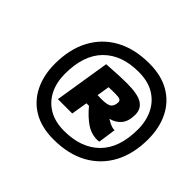

<svg xmlns="http://www.w3.org/2000/svg" viewBox="-158 -1091 1080 1080"><g transform="rotate(45 382.0 -551.0)"><path d="M385 -209Q290 -209 224.5 -247.5Q159 -286 124.5 -355.5Q90 -425 90 -516Q90 -631 134.5 -715.5Q179 -800 263 -846.5Q347 -893 465 -893Q560 -893 626.5 -854.5Q693 -816 727.5 -746.5Q762 -677 762 -586Q762 -471 717 -386.5Q672 -302 588 -255.5Q504 -209 385 -209ZM394 -285Q529 -285 605.5 -361Q682 -437 682 -585Q682 -652 656 -704.5Q630 -757 580 -787Q530 -817 456 -817Q321 -817 245.5 -740.5Q170 -664 170 -516Q170 -449 195.5 -397Q221 -345 271 -315Q321 -285 394 -285ZM243 -387 296 -718Q352 -722 392 -723.5Q432 -725 454 -725Q541 -725 577 -702Q613 -679 613 -633Q613 -579 588 -550.5Q563 -522 526 -514Q542 -503 559 -496Q576 -489 584 -489Q590 -489 592 -489L577 -383Q574 -382 569 -381.5Q564 -381 561 -381Q514 -381 474 -408Q434 -435 393 -484Q388 -484 383 -484Q378 -484 373 -484L357 -387ZM416 -560Q467 -560 481.5 -574.5Q496 -589 496 -615Q496 -627 486.5 -632Q477 -637 450 -637Q435 -637 426.5 -637Q418 -637 397 -636L385 -561Q399 -561 405 -560.5Q411 -560 416 -560Z"/></g></svg>

Font: Georama Extended Black
Style: Italic
Weight: 900
Width: 7
Italic angle: -9°
Designer: Jean-Baptiste Levee
Foundry: Production Type
Version: Version 1.000